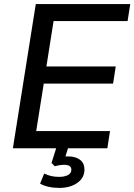

<svg xmlns="http://www.w3.org/2000/svg" viewBox="-20 -725 657 939"><path d="M43 0ZM43 0 155 -705H617L604 -622H242L207 -400H546L533 -316H194L157 -84H518L505 0ZM270 194Q242 194 217.5 188.5Q193 183 176 173L196 124Q214 132 230.5 136Q247 140 269 140Q296 140 312.5 131Q329 122 329 105Q329 81 294 81Q284 81 273.5 82.5Q263 84 248 88L232 72L261 -20H319L300 40Q307 40 314 40Q350 40 371.5 56.5Q393 73 393 104Q393 145 358 169.5Q323 194 270 194Z"/></svg>

Font: Winston Medium
Style: Italic
Weight: 500
Italic angle: -9°
Designer: Original fonts by Vernon Adams / Changes by Cristiano Sobral
Foundry: Original fonts by Vernon Adams / Changes by Cristiano Sobral
Version: Version 2.503;July 17, 2020;FontCreator 13.0.0.2655 64-bit